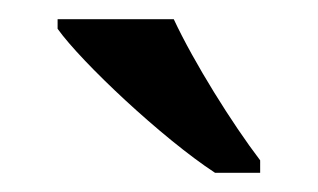

<svg xmlns="http://www.w3.org/2000/svg" viewBox="-20 -786 331 200"><path d="M204 -606H251V-619C222 -657 182 -721 161 -766H40V-756C65 -721 149 -642 204 -606Z"/></svg>

Font: Noto Serif Yezidi Medium
Style: Regular
Weight: 500
Designer: Dalton Maag Ltd
Foundry: Dalton Maag Ltd
Version: Version 1.001